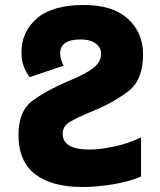

<svg xmlns="http://www.w3.org/2000/svg" viewBox="-20 -740 640 769"><path d="M545 -33V-190Q497 -166 439 -153.5Q381 -141 339 -141Q231 -141 231 -204Q231 -233 257 -250Q283 -267 358 -298Q436 -330 494.5 -375Q553 -420 553 -523Q553 -609 492.5 -664.5Q432 -720 316 -720Q190 -720 128 -666.5Q66 -613 66 -531Q66 -497 75.5 -473Q85 -449 99 -431L235 -477Q221 -502 221 -526Q221 -582 303 -582Q342 -582 363.5 -565.5Q385 -549 385 -525Q385 -492 353.5 -467.5Q322 -443 258 -417Q170 -380 112 -338Q54 -296 54 -200Q54 -93 121 -42Q188 9 310 9Q366 9 431 -1.5Q496 -12 545 -33Z"/></svg>

Font: Noto Sans Mono UI ExtraBold
Style: Regular
Weight: 800
Designer: Monotype Design team
Foundry: Monotype Imaging Inc.
Version: 1.000